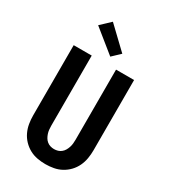

<svg xmlns="http://www.w3.org/2000/svg" viewBox="-236 -1099 1072 1217"><g transform="rotate(30 300.0 -490.0)"><path d="M300 8Q270 8 240 2.5Q210 -3 183.5 -17.5Q157 -32 136 -54Q115 -76 102 -103.5Q89 -131 84 -161Q79 -191 79 -221V-735H211V-221Q211 -207 212.5 -193Q214 -179 218.5 -165.5Q223 -152 230 -140Q237 -128 248 -119Q259 -110 272.5 -106Q286 -102 300 -102Q314 -102 327.5 -106Q341 -110 352 -119Q363 -128 370 -140Q377 -152 381.5 -165.5Q386 -179 387.5 -193Q389 -207 389 -221V-735H521V-221Q521 -191 516 -161Q511 -131 498 -103.5Q485 -76 464 -54Q443 -32 416.5 -17.5Q390 -3 360 2.5Q330 8 300 8ZM316 -788 150 -922 220 -988 373 -842Z"/></g></svg>

Font: Iosevka SS04 XBd Ex
Style: Regular
Weight: 800
Width: 7
Monospace: yes
Designer: Belleve Invis
Foundry: Belleve Invis
Version: Version 19.0.0; ttfautohint (v1.8.4)